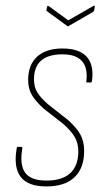

<svg xmlns="http://www.w3.org/2000/svg" viewBox="-20 -661 372 689"><path d="M146 8Q80 8 54 -26.5Q28 -61 40 -129Q40 -134 43 -134H56Q61 -134 60 -128Q50 -69 70.5 -41Q91 -13 147 -13Q203 -13 232 -39.5Q261 -66 261 -118Q261 -147 248 -169.5Q235 -192 206 -217L137 -271Q108 -297 94.5 -320Q81 -343 81 -374Q81 -428 113 -457.5Q145 -487 204 -487Q264 -487 291 -457.5Q318 -428 310 -370Q309 -365 306 -365H293Q288 -365 290 -370Q301 -466 204 -466Q102 -466 102 -376Q102 -349 113.5 -330Q125 -311 152 -287L222 -232Q254 -204 268 -179Q282 -154 282 -120Q282 -58 247.5 -25Q213 8 146 8ZM314 -639Q322 -643 320 -637L318 -624Q317 -621 316 -620Q315 -619 312 -617L227 -568Q224 -565 221 -568L151 -619Q148 -621 147 -622.5Q146 -624 147 -627L149 -636Q150 -642 155 -639L225 -588Z"/></svg>

Font: Sofia Sans Condensed Thin
Style: Italic
Weight: 250
Italic angle: -9°
Version: Version 4.100